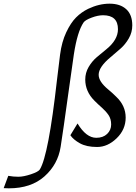

<svg xmlns="http://www.w3.org/2000/svg" viewBox="-214 -790 740 1045"><path d="M506 -652Q506 -614 487 -581Q468 -548 441 -524.5Q414 -501 388 -479Q323 -425 323 -383Q323 -346 375 -303Q397 -285 418 -264Q470 -215 470 -150Q470 -85 421 -37.5Q372 10 314.5 10Q257 10 221 -10Q185 -30 169 -54L208 -118Q255 -40 310 -40Q347 -40 369 -61Q391 -82 391 -112.5Q391 -143 376.5 -164Q362 -185 341 -203.5Q320 -222 300 -242Q250 -292 250 -357Q250 -394 268.5 -425.5Q287 -457 313 -479Q339 -501 365 -522Q428 -573 428 -631Q428 -707 347 -707Q319 -707 284.5 -694Q250 -681 241 -668Q207 -618 188 -494Q181 -450 156 -268Q131 -86 116 9.5Q101 105 28 170Q-45 235 -166 235L-194 234L-169 167Q-142 172 -114 172Q-86 172 -45.5 158.5Q-5 145 3 132Q50 55 96 -354Q110 -473 113 -493Q122 -562 146.5 -614Q171 -666 200 -695Q229 -724 266 -742Q325 -770 382.5 -770Q440 -770 473 -740Q506 -710 506 -652Z"/></svg>

Font: Andada
Style: Italic
Weight: 400
Italic angle: -8.29999°
Designer: Carolina Giovagnoli
Foundry: Carolina Giovagnoli
Version: Version 1.003